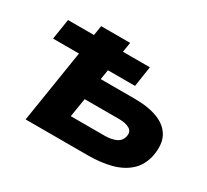

<svg xmlns="http://www.w3.org/2000/svg" viewBox="-140 -924 1233 1142"><g transform="rotate(30 477.0 -352.5)"><path d="M144 0 223 -498H45L67 -638H245L256 -705H455L444 -638H629L608 -498H422L411 -431H645Q740 -431 804.5 -405.5Q869 -380 897 -328Q925 -276 909 -192Q894 -123 848 -80.5Q802 -38 731.5 -19Q661 0 571 0ZM367 -151H599Q645 -151 676.5 -165.5Q708 -180 715 -213Q723 -248 697 -264Q671 -280 626 -280H388Z"/></g></svg>

Font: Nunito Sans 10pt Expanded Black
Style: Italic
Weight: 900
Width: 7
Italic angle: -9°
Designer: Vernon Adams
Foundry: Vernon Adams
Version: Version 3.101;gftools[0.9.27]